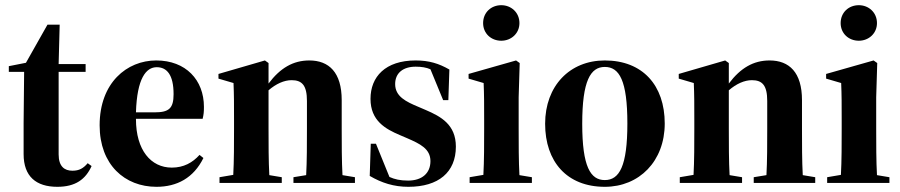

<svg xmlns="http://www.w3.org/2000/svg" viewBox="-20 -705 3470 740"><path d="M201 15C271 15 310 -14 333 -65L318 -76C301 -56 285 -47 259 -47C229 -47 206 -63 206 -110V-428H310V-458H206L210 -610H163L80 -463L14 -450V-428H73L71 -231V-111C71 -25 119 15 201 15Z M584 -446C623 -446 649 -417 649 -342C649 -287 631 -272 576 -272H504C508 -403 543 -446 584 -446ZM583 15C662 15 726 -19 764 -96L749 -108C722 -78 688 -59 642 -59C562 -59 504 -126 504 -246V-247H761C765 -264 766 -273 766 -293C766 -397 696 -472 582 -472C469 -472 364 -386 364 -222C364 -70 461 15 583 15Z M826 0H1066V-22L1018 -30C1015 -82 1015 -154 1015 -209V-357C1044 -382 1075 -396 1104 -396C1144 -396 1163 -376 1163 -316V-209C1163 -154 1163 -82 1160 -30L1111 -22V0H1348V-22L1300 -30C1297 -82 1297 -154 1297 -209V-319C1297 -426 1248 -472 1172 -472C1110 -472 1060 -443 1015 -383V-462L1001 -472L822 -420V-402L880 -385C882 -340 882 -302 882 -240V-209C882 -154 882 -83 879 -31L826 -22Z M1554 15C1670 15 1737 -41 1737 -140C1737 -225 1679 -256 1621 -281L1593 -293C1545 -313 1503 -333 1503 -381C1503 -424 1534 -448 1582 -448C1605 -448 1623 -445 1639 -438L1688 -319H1708L1712 -437C1672 -460 1634 -472 1582 -472C1465 -472 1408 -409 1408 -324C1408 -240 1465 -208 1522 -184L1550 -172C1598 -151 1639 -132 1639 -84C1639 -37 1606 -9 1553 -9C1522 -9 1501 -14 1481 -23L1429 -151H1409L1405 -27C1451 0 1498 15 1554 15Z M1790 0H2030V-22L1982 -30C1979 -82 1979 -154 1979 -209V-330L1983 -462L1969 -472L1786 -420V-402L1844 -385C1846 -340 1846 -302 1846 -240V-209C1846 -154 1846 -83 1843 -31L1790 -22ZM1912 -548C1950 -548 1982 -576 1982 -616C1982 -657 1950 -685 1912 -685C1873 -685 1842 -657 1842 -616C1842 -576 1873 -548 1912 -548Z M2311 15C2444 15 2542 -84 2542 -229C2542 -376 2457 -472 2311 -472C2176 -472 2081 -374 2081 -228C2081 -82 2165 15 2311 15ZM2311 -11C2256 -11 2224 -62 2224 -228C2224 -394 2256 -447 2311 -447C2367 -447 2398 -395 2398 -229C2398 -64 2367 -11 2311 -11Z M2600 0H2840V-22L2792 -30C2789 -82 2789 -154 2789 -209V-357C2818 -382 2849 -396 2878 -396C2918 -396 2937 -376 2937 -316V-209C2937 -154 2937 -82 2934 -30L2885 -22V0H3122V-22L3074 -30C3071 -82 3071 -154 3071 -209V-319C3071 -426 3022 -472 2946 -472C2884 -472 2834 -443 2789 -383V-462L2775 -472L2596 -420V-402L2654 -385C2656 -340 2656 -302 2656 -240V-209C2656 -154 2656 -83 2653 -31L2600 -22Z M3168 0H3408V-22L3360 -30C3357 -82 3357 -154 3357 -209V-330L3361 -462L3347 -472L3164 -420V-402L3222 -385C3224 -340 3224 -302 3224 -240V-209C3224 -154 3224 -83 3221 -31L3168 -22ZM3290 -548C3328 -548 3360 -576 3360 -616C3360 -657 3328 -685 3290 -685C3251 -685 3220 -657 3220 -616C3220 -576 3251 -548 3290 -548Z"/></svg>

Font: Source Serif 4 Display
Style: Bold
Weight: 700
Designer: Frank Grießhammer
Foundry: Adobe Systems Incorporated
Version: Version 4.004;hotconv 1.0.117;makeotfexe 2.5.65602